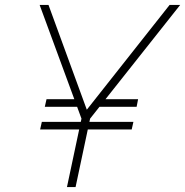

<svg xmlns="http://www.w3.org/2000/svg" viewBox="-20 -760 752 780"><path d="M535 -326H370L376 -357H541ZM515 -234H143L150 -265H522ZM300 -326H162L169 -357H307ZM287 0H252L311 -278L141 -740H177L339 -297H319L669 -740H712L346 -278Z"/></svg>

Font: Be Vietnam Pro Variable Thin
Style: Italic
Weight: 100
Italic angle: -12°
Designer: Lam Bao, Tony Le, Vietanh Nguyen
Foundry: Yellow Type Foundry
Version: Version 1.002